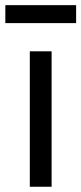

<svg xmlns="http://www.w3.org/2000/svg" viewBox="-52 -711 310 731"><path d="M61.5 0H144.5V-515.6H61.5ZM237.8 -691.4H-31.7V-623H237.8Z"/></svg>

Font: Raveo Display Display
Style: Regular
Weight: 400
Designer: Jakub Foglar, Rasmus Andersson (Inter)
Foundry: Jakubfoglar.com
Version: Version 1.100;Glyphs 3.2.3 (3260)